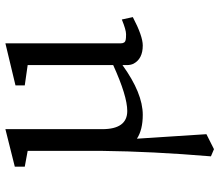

<svg xmlns="http://www.w3.org/2000/svg" viewBox="-70 -464 808 707"><g transform="rotate(-90 333.5 -111.0)"><path d="M623.5 -25.4Q553.7 11.2 519 11.2Q470.2 11.2 452.1 -22.5Q446.8 -33.2 446.8 -47.4V-63.5Q343.3 11.2 263.7 11.2Q208.5 11.2 175.8 -10.3L192.4 245.6L137.2 273.4L110.8 262.2Q128.9 45.4 130.9 -138.2V-412.6L72.8 -423.3V-460L210.9 -494.6V-138.2Q210.9 -45.9 277.8 -45.9Q333 -45.9 446.8 -97.7V-412.6L372.1 -423.3V-457.5L526.9 -494.6V-70.3Q526.9 -54.2 539.1 -51.8Q544.4 -50.3 560.5 -50.3Q576.7 -50.3 614.7 -65.9Z"/></g></svg>

Font: Habibi
Style: Regular
Weight: 400
Designer: Magnus Gaarde
Foundry: Magnus Gaarde
Version: Version 1.001